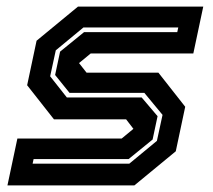

<svg xmlns="http://www.w3.org/2000/svg" viewBox="-20 -560 642 580"><path d="M2.5 0 32.5 -141.5H347.5L384.5 -172L384 -169.5L361 -199.5H143L62 -302.5L90.5 -437L215.5 -540H594L564 -398.5H254L217 -368L217.5 -371L241.5 -340.5H458.5L539.5 -237.5L511 -103L386 0ZM78.5 -65.5H370.5L454 -134.5L471 -213L416 -279.5H190L146.5 -333.5L161.5 -404L234 -463H515.5L518.5 -477H232L148.5 -408L131.5 -329.5L182 -265.5H408L456 -209L441 -138.5L368.5 -79.5H81.5Z"/></svg>

Font: Tourney Thin
Style: Italic
Weight: 100
Italic angle: -12°
Designer: Tyler Finck
Foundry: Etcetera Type Co
Version: Version 1.015